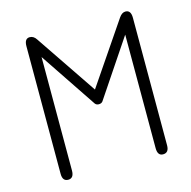

<svg xmlns="http://www.w3.org/2000/svg" viewBox="-96 -723 821 825"><g transform="rotate(-15 314.5 -310.5)"><path d="M319.3 -272.5Q308.6 -272.5 302.7 -280.3L133.8 -532.2V-27.3Q133.8 6.8 108.4 6.8Q83 6.8 83 -26.4V-593.8Q83 -627.9 106.4 -627.9Q124 -627.9 135.7 -609.4L319.3 -337.9L503.9 -609.4Q516.6 -627.9 532.2 -627.9Q556.6 -627.9 556.6 -593.8V-26.4Q556.6 6.8 530.3 6.8Q505.9 6.8 505.9 -27.3V-532.2L336.9 -280.3Q331.1 -272.5 319.3 -272.5Z"/></g></svg>

Font: Jura
Style: Book
Weight: 400
Version: Version 2.3